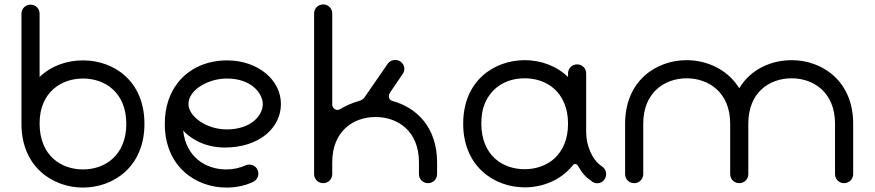

<svg xmlns="http://www.w3.org/2000/svg" viewBox="-20 -828 3954 868"><path d="M77 -268C77 -73 219 20 355 20C492 20 633 -73 633 -268C633 -463 494 -555 355 -555C283 -555 212 -531 159 -480V-766C159 -789 141 -807 118 -807C95 -807 77 -789 77 -766ZM159 -270C159 -411 257 -473 355 -473C455 -473 551 -410 551 -268C551 -126 455 -62 355 -62C257 -62 159 -124 159 -270Z M1005 -473C1122 -473 1168 -401 1168 -358C1168 -305 1114 -243 1005 -243C912 -243 832 -302 832 -358C832 -422 922 -473 1005 -473ZM725 -268C725 -73 867 20 1003 20C1046 20 1086 12 1123 -5C1138 -12 1148 -26 1148 -43C1148 -66 1130 -84 1107 -84C1100 -84 1096 -83 1089 -80C1062 -68 1033 -62 1003 -62C911 -62 821 -117 808 -238C831 -212 894 -161 996 -161C1151 -161 1250 -249 1250 -358C1250 -467 1146 -555 1006 -555C918 -555 836 -521 783 -453C747 -406 725 -345 725 -268Z M1756 -371C1744 -374 1738 -381 1738 -394C1738 -399 1740 -404 1743 -409L1800 -493C1805 -500 1808 -508 1808 -517C1808 -537 1791 -557 1767 -557C1752 -557 1741 -551 1733 -540L1628 -388C1621 -379 1613 -374 1604 -372C1573 -363 1545 -351 1520 -336C1515 -333 1510 -331 1507 -331C1492 -331 1482 -343 1482 -356V-767C1482 -790 1464 -808 1441 -808C1418 -808 1400 -790 1400 -767V-41C1400 -18 1418 0 1441 0C1464 0 1482 -18 1482 -41V-94C1482 -236 1578 -299 1678 -299C1778 -299 1874 -236 1874 -94V-41C1874 -18 1892 0 1915 0C1938 0 1956 -18 1956 -41V-94C1956 -252 1864 -341 1756 -371Z M2172 -361C2206 -439 2275 -474 2352 -474C2427 -474 2499 -439 2531 -361C2542 -335 2548 -304 2548 -269C2548 -197 2524 -147 2487 -112C2451 -79 2401 -63 2352 -63C2252 -63 2156 -126 2156 -269C2156 -304 2161 -335 2172 -361ZM2548 -480C2495 -531 2424 -556 2352 -556C2215 -556 2074 -464 2074 -269C2074 -74 2216 19 2352 19C2432 19 2514 -12 2569 -80C2577 -91 2588 -88 2595 -75C2610 -47 2628 -27 2657 -7C2670 2 2687 4 2703 -7C2720 -19 2726 -44 2714 -63C2711 -68 2706 -73 2701 -76C2655 -106 2630 -174 2630 -229V-496C2630 -519 2612 -537 2589 -537C2566 -537 2548 -519 2548 -496Z M3322 0C3345 0 3363 -18 3363 -41V-269C3363 -411 3459 -474 3559 -474C3657 -474 3755 -411 3755 -269V-41C3755 -18 3773 0 3796 0C3819 0 3837 -18 3837 -41V-269C3837 -464 3695 -556 3559 -556C3467 -556 3373 -515 3322 -429C3270 -514 3176 -556 3084 -556C2948 -556 2806 -464 2806 -269V-41C2806 -18 2824 0 2847 0C2870 0 2888 -18 2888 -41V-269C2888 -411 2986 -474 3084 -474C3183 -474 3281 -411 3281 -269V-41C3281 -18 3299 0 3322 0Z"/></svg>

Font: Fabada
Style: Regular
Weight: 400
Designer: deFharo
Foundry: deFharo.com
Version: Version 4.000 2011 initial release